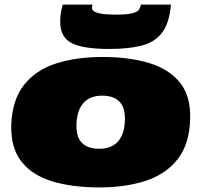

<svg xmlns="http://www.w3.org/2000/svg" viewBox="-20 -810 880 839"><path d="M413 9Q296 9 208.5 -17.5Q121 -44 74 -103.5Q27 -163 29 -262Q33 -373 84.5 -438.5Q136 -504 224.5 -532.5Q313 -561 427 -561Q545 -561 632 -534.5Q719 -508 766.5 -449Q814 -390 811 -290Q808 -180 756 -114Q704 -48 615.5 -19.5Q527 9 413 9ZM414 -160Q469 -160 497.5 -194Q526 -228 526 -292Q526 -392 426 -392Q371 -392 342.5 -357.5Q314 -323 314 -259Q314 -160 414 -160ZM459 -596Q344 -596 293.5 -621.5Q243 -647 243 -716Q243 -735 246 -753Q249 -771 254 -790H384Q383 -785 382.5 -781Q382 -777 382 -776Q382 -762 401.5 -755.5Q421 -749 445.5 -747.5Q470 -746 483 -746Q535 -746 558 -752Q581 -758 587.5 -768Q594 -778 596 -790H727Q720 -709 688.5 -667.5Q657 -626 600 -611Q543 -596 459 -596Z"/></svg>

Font: Georama ExtraExtended Black
Style: Italic
Weight: 900
Width: 8
Italic angle: -9°
Designer: Jean-Baptiste Levee
Foundry: Production Type
Version: Version 1.000